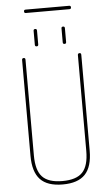

<svg xmlns="http://www.w3.org/2000/svg" viewBox="-65 -1047 630 1098"><g transform="rotate(-5 250.0 -497.5)"><path d="M80.1 -169.9V-719.7Q80.1 -729.5 89.8 -730Q99.6 -730.5 99.6 -719.7V-169.9Q99.6 -84 134.8 -46.9Q169.9 -9.8 250 -9.8Q330.1 -9.8 365.2 -46.9Q400.4 -84 400.4 -169.9V-719.7Q400.4 -729.5 410.2 -730Q419.9 -730.5 419.9 -719.7V-169.9Q419.9 -77.1 378.9 -33.7Q337.9 9.8 250 9.8Q162.1 9.8 121.1 -33.7Q80.1 -77.1 80.1 -169.9ZM125 -985.4Q115.2 -985.4 115.2 -995.1Q115.2 -1004.9 125 -1004.9H375Q384.8 -1004.9 384.8 -995.1Q384.8 -985.4 375 -985.4ZM320.3 -879.9Q320.3 -889.6 330.1 -889.6Q339.8 -889.6 339.8 -879.9V-799.8Q339.8 -790 330.1 -790Q320.3 -790 320.3 -799.8ZM160.2 -879.9Q160.2 -889.6 169.9 -889.6Q179.7 -889.6 179.7 -879.9V-799.8Q179.7 -790 169.9 -790Q160.2 -790 160.2 -799.8Z"/></g></svg>

Font: Rounded Mgen+ 1mn thin
Style: Regular
Weight: 100
Designer: [Source Han Sans]
Ryoko NISHIZUKA  (kana & ideographs); Paul D. Hunt (Latin, Greek & Cyrillic); Wenlong ZHANG  (bopomofo
Version: Version 1.059.20150602